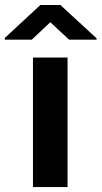

<svg xmlns="http://www.w3.org/2000/svg" viewBox="-69 -763 414 783"><path d="M206.5 -528.3V0H65.4V-528.3ZM177.2 -742.7 324.7 -606.9V-601.1H212.9L136.2 -672.4L60.5 -601.1H-49.3V-608.4L95.7 -742.7Z"/></svg>

Font: Vazirmatn UI
Style: Bold
Weight: 700
Designer: Saber Rastikerdar
Foundry: Saber Rastikerdar
Version: Version 33.003